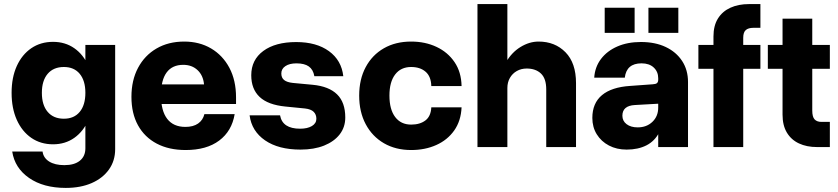

<svg xmlns="http://www.w3.org/2000/svg" viewBox="-20 -720 4101 940"><path d="M185 -265.6Q185 -205.7 213.4 -172.3Q241.8 -138.8 292.7 -138.8Q342.7 -138.8 370.3 -172.3Q398 -205.7 398 -265.6Q398 -325.1 370.3 -358.6Q342.7 -392 292.7 -392Q241.8 -392 213.4 -358.6Q185 -325.1 185 -265.6ZM437.8 -265.5Q437.8 -190 413 -133.2Q388.3 -76.5 343.7 -45Q299.1 -13.5 239.8 -13.5Q178.9 -13.5 133.3 -45Q87.7 -76.5 62.2 -133.2Q36.8 -190 36.8 -265.5Q36.8 -340.7 62.2 -396.8Q87.7 -452.8 133.3 -484Q179 -515.1 239.8 -515.1Q299.1 -515.1 343.7 -484Q388.3 -452.9 413 -396.8Q437.8 -340.8 437.8 -265.5ZM543.8 -500V10.5Q543.8 66.9 513.6 109.6Q483.3 152.4 429.1 176.2Q374.8 200 301.8 200Q192.6 200 122.4 151.3Q52.2 102.6 39.8 22H188.4Q192.4 52.9 220.5 70.7Q248.6 88.5 295.3 88.5Q344.1 88.5 371 66.8Q398 45 398 6V-500Z M623.5 -245.9Q623.5 -164.8 655.6 -106.6Q687.8 -48.3 747.4 -16.9Q807 14.5 889 14.5Q991.3 14.5 1053.1 -31.8Q1115 -78 1128.9 -161.3H980.7Q973.5 -131.7 949.8 -115.2Q926.1 -98.7 887.7 -98.7Q828.9 -98.7 798.6 -138.1Q768.2 -177.5 768.2 -254.7Q768.2 -327.9 795.8 -365.2Q823.4 -402.6 877.2 -402.6Q919.5 -402.6 947.2 -376.7Q974.8 -350.8 978.9 -306.9H763.1V-210.9H1135.6V-243Q1135.6 -326.6 1103.1 -387.9Q1070.5 -449.2 1013.3 -482.9Q956.1 -516.5 882 -516.5Q804.7 -516.5 746.5 -482.7Q688.3 -448.9 655.9 -388Q623.5 -327.1 623.5 -245.9Z M1473.2 -188.9Q1502.6 -185.6 1515.7 -172.5Q1528.9 -159.3 1528.9 -138.6Q1528.9 -116.2 1507.1 -103Q1485.3 -89.9 1449.2 -89.9Q1362.8 -89.9 1351.1 -155.3H1202Q1212 -78.1 1277.7 -32.8Q1343.5 12.4 1451.1 12.4Q1517.4 12.4 1566.6 -7.2Q1615.7 -26.9 1643.1 -62.1Q1670.4 -97.4 1670.4 -144.7Q1670.4 -218.8 1630.3 -258Q1590.2 -297.3 1510.9 -304.9L1413.7 -314Q1384.7 -317.1 1371 -328.2Q1357.3 -339.2 1357.3 -360.5Q1357.3 -383 1377.4 -396.4Q1397.4 -409.8 1431.3 -409.8Q1470.8 -409.8 1492 -394.6Q1513.3 -379.4 1519 -347.1H1660.7Q1651.9 -424.9 1590.6 -469.5Q1529.4 -514.1 1430.2 -514.1Q1328.3 -514.1 1269.2 -470.6Q1210.1 -427 1210.1 -351.6Q1210.1 -284 1251.1 -245.4Q1292.1 -206.7 1377.2 -198.4Z M1738.5 -252Q1738.5 -172 1770.5 -111.9Q1802.5 -51.9 1859.7 -18.7Q1916.9 14.5 1992.9 14.5Q2061.5 14.5 2116.1 -10.1Q2170.8 -34.6 2203.8 -81.3Q2236.8 -128.1 2239.8 -194.5H2091.6Q2089.5 -150.7 2062.8 -130.4Q2036.1 -110 1992.9 -110Q1942.7 -110 1914.7 -147.1Q1886.6 -184.3 1886.6 -252Q1886.6 -318.9 1914.6 -355.4Q1942.6 -392 1992.9 -392Q2036.6 -392 2063.4 -369Q2090.3 -346.1 2091.6 -298.7H2239.8Q2238.4 -367.3 2205.4 -415.8Q2172.5 -464.4 2117.2 -490.4Q2061.8 -516.5 1992.9 -516.5Q1916.6 -516.5 1859.3 -483.6Q1802.1 -450.8 1770.3 -391.2Q1738.5 -331.7 1738.5 -252Z M2654.3 -282.2V0H2800.1V-313Q2800.1 -411.6 2748.6 -464.1Q2697 -516.5 2616.9 -516.5Q2571.7 -516.5 2528.3 -489.9Q2484.8 -463.3 2456.4 -413.8Q2428.1 -364.3 2428 -294.8L2464 -289.2Q2464 -317.2 2476.4 -338.6Q2488.7 -360.1 2510.2 -372.3Q2531.6 -384.5 2558.7 -384.5Q2602.4 -384.5 2628.4 -360Q2654.3 -335.5 2654.3 -282.2ZM2317.6 -700V0H2464V-700Z M3154.6 -682.1V-559H3301V-682.1ZM2940.5 -682.1V-559H3087V-682.1ZM3348.4 -318.5Q3348.4 -377.3 3319.6 -421.4Q3290.7 -465.6 3239.1 -490Q3187.5 -514.4 3118 -514.4Q3052.7 -514.4 3002.6 -492.6Q2952.4 -470.8 2922.5 -431.5Q2892.7 -392.3 2889.2 -339.8H3038.9Q3047.1 -409.9 3120.9 -409.9Q3158.8 -409.9 3180.6 -389.4Q3202.5 -368.9 3202.5 -336.9V0H3348.4ZM3230.6 -186 3202.5 -193.2Q3202.5 -150.6 3174.1 -123.5Q3145.8 -96.4 3102.1 -96.4Q3068.5 -96.4 3047.8 -112Q3027.1 -127.7 3027.1 -153.4Q3027.1 -202.4 3088.2 -205.8L3203.8 -212.3L3202.5 -329.8Q3202.5 -318.4 3196.4 -313.1Q3190.3 -307.9 3174.9 -307.3L3065.6 -299.4Q2974.4 -293.6 2927.2 -254.2Q2880 -214.8 2880 -142.5Q2880 -97.6 2901.6 -62.6Q2923.3 -27.5 2961.2 -7.6Q2999.1 12.4 3047.9 12.4Q3104.1 12.4 3145.1 -8.5Q3186 -29.4 3208.3 -73.3Q3230.6 -117.2 3230.6 -186Z M3399.2 -383.3H3702.8V-500H3399.2ZM3702.8 -583.8V-700H3646.8Q3595.2 -700 3556 -682.2Q3516.9 -664.5 3494.9 -629.3Q3473 -594.2 3473 -541.3V0H3618.7V-534.7Q3618.7 -562.2 3631.4 -573Q3644.1 -583.8 3668.3 -583.8Z M3739.2 -500V-383.3H4042.8V-500ZM4042.8 -123.2H4001.7Q3979.8 -123.2 3968.2 -135.4Q3956.7 -147.7 3956.7 -178.7V-628.6H3811.2V-158.7Q3811.2 -106.1 3832.4 -70.8Q3853.6 -35.5 3891.6 -17.8Q3929.6 0 3980.2 0H4042.8Z"/></svg>

Font: Overused Grotesk Light
Style: Regular
Weight: 300
Designer: RandomMaerks
Version: Version 0.005